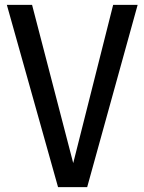

<svg xmlns="http://www.w3.org/2000/svg" viewBox="-20 -764 590 784"><path d="M542 -744H442L279 -98L111 -744H8L217 0H336Z"/></svg>

Font: Glow Sans SC Condensed Medium
Style: Regular
Weight: 600
Width: 3
Designer: Ryoko NISHIZUKA (kana, bopomofo & ideographs); Paul D. Hunt (Latin, Greek & Cyrillic); Sandoll Communications, Soo-young
Version: Version 0.93